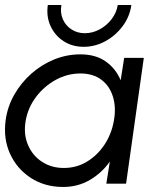

<svg xmlns="http://www.w3.org/2000/svg" viewBox="-27 -730 652 763"><path d="M466.5 -500H544.5L474 0H395.5L409.5 -88Q377.5 -42.5 330 -14.8Q282.5 13 224 13Q151 13 95.5 -23Q40 -59 12.8 -119.2Q-14.5 -179.5 -4.5 -253Q3 -307 30 -354.2Q57 -401.5 97.8 -437.5Q138.5 -473.5 188.5 -493.8Q238.5 -514 292.5 -514Q353.5 -514 393.5 -485.5Q433.5 -457 452.5 -411ZM226.5 -62.5Q277.5 -62.5 319.2 -88Q361 -113.5 388.8 -156Q416.5 -198.5 425.5 -250Q435 -302.5 422 -345.2Q409 -388 376 -413Q343 -438 292.5 -438Q241 -438 194.8 -412.8Q148.5 -387.5 116.2 -344.8Q84 -302 75 -250Q66 -197.5 83.8 -155Q101.5 -112.5 139.2 -87.5Q177 -62.5 226.5 -62.5ZM305.5 -544Q260 -544 225.5 -566.5Q191 -589 173.8 -626.8Q156.5 -664.5 163 -710H217Q211.5 -679 222.8 -653.5Q234 -628 257.2 -613Q280.5 -598 310 -598Q340.5 -598 368.5 -613Q396.5 -628 416.2 -653.5Q436 -679 441 -710H495Q488.5 -663.5 460.2 -625.8Q432 -588 391.2 -566Q350.5 -544 305.5 -544Z"/></svg>

Font: Urbanist
Style: Italic
Weight: 400
Italic angle: -8°
Designer: Corey Hu
Foundry: Corey Hu
Version: Version 1.330; ttfautohint (v1.8.4.7-5d5b)